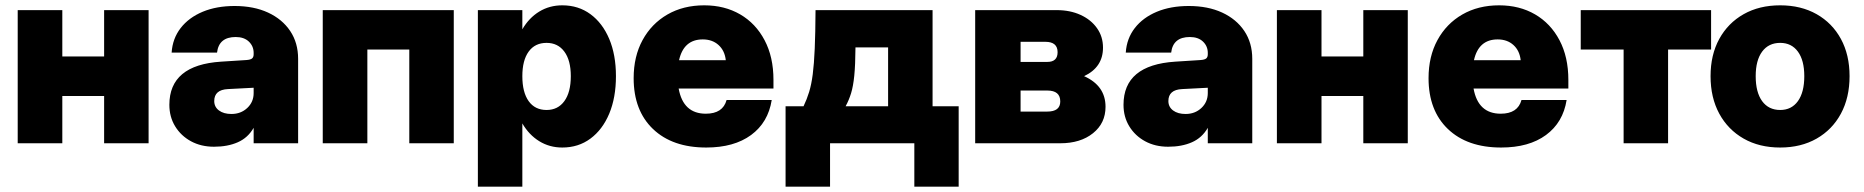

<svg xmlns="http://www.w3.org/2000/svg" viewBox="-20 -538 6998 721"><path d="M46.5 -500H214V-326H371V-500H538V0H371V-177.5H214V0H46.5Z M1099.5 -317V0H932.5V-58Q911 -20.5 873 -3.8Q835 13 783.5 13Q735 13 697.2 -7.5Q659.5 -28 637.8 -63.5Q616 -99 616 -144.5Q616 -294 810.5 -306.5L904.5 -312.5Q920 -313.5 926.2 -318.2Q932.5 -323 932.5 -334.5V-339.5Q932.5 -364.5 914.5 -381.8Q896.5 -399 865 -399Q802 -399 795 -340.5H624.5Q628 -393.5 658.5 -432.8Q689 -472 741 -493.8Q793 -515.5 861 -515.5Q933 -515.5 986.5 -490.8Q1040 -466 1069.8 -421.5Q1099.5 -377 1099.5 -317ZM784.5 -158.5Q784.5 -136.5 802.2 -123.2Q820 -110 849 -110Q884.5 -110 908.5 -132.5Q932.5 -155 932.5 -188.5V-208.5L836 -203.5Q784.5 -201 784.5 -158.5Z M1192 -500H1684V0H1517V-352H1359.5V0H1192Z M1774.5 -500H1941.5V-428Q1966.5 -471 2005 -494.5Q2043.5 -518 2091.5 -518Q2152 -518 2197.2 -484.8Q2242.5 -451.5 2267.8 -391.8Q2293 -332 2293 -252Q2293 -171.5 2267.8 -111.2Q2242.5 -51 2197.2 -17.5Q2152 16 2091.5 16Q2043.5 16 2005 -7.8Q1966.5 -31.5 1941.5 -74.5V163H1774.5ZM2123.5 -252Q2123.5 -311.5 2099.2 -344.2Q2075 -377 2032.5 -377Q1989 -377 1965.2 -344.2Q1941.5 -311.5 1941.5 -252Q1941.5 -191.5 1965.2 -158.2Q1989 -125 2032.5 -125Q2075 -125 2099.2 -158.2Q2123.5 -191.5 2123.5 -252Z M2359.5 -244.5Q2359.5 -326 2393 -387.5Q2426.5 -449 2486.2 -483.5Q2546 -518 2624.5 -518Q2701 -518 2759.5 -484Q2818 -450 2851.2 -387Q2884.5 -324 2884.5 -238V-205.5H2528.5Q2545.5 -111 2630.5 -111Q2694.5 -111 2708.5 -162.5H2878Q2864.5 -78 2800.5 -31Q2736.5 16 2632 16Q2505 16 2432.2 -53.5Q2359.5 -123 2359.5 -244.5ZM2619 -390Q2547.5 -390 2530 -312H2705.5Q2701.5 -348 2678.2 -369Q2655 -390 2619 -390Z M3042.5 -500H3482V-139H3580V163H3413.5V0H3097V163H2930V-139H2997.5Q3010 -165 3018.5 -192.8Q3027 -220.5 3032 -259Q3037 -297.5 3039.5 -355.5Q3042 -413.5 3042.5 -500ZM3155.5 -139H3315V-360H3192.5Q3192 -294 3188 -254Q3184 -214 3176 -188Q3168 -162 3155.5 -139Z M4051 -252Q4131.5 -216 4131.5 -137Q4131.5 -75.5 4084.5 -37.8Q4037.5 0 3961.5 0H3642V-500H3948Q3998.5 -500 4037.8 -482Q4077 -464 4099.5 -432.2Q4122 -400.5 4122 -359Q4122 -285.5 4051 -252ZM3913 -305.5Q3951.5 -305.5 3951.5 -342Q3951.5 -381 3905.5 -381H3812.5V-305.5ZM3912.5 -119Q3961.5 -119 3961.5 -157Q3961.5 -198 3913 -198H3812.5V-119Z M4682.5 -317V0H4515.5V-58Q4494 -20.5 4456 -3.8Q4418 13 4366.5 13Q4318 13 4280.2 -7.5Q4242.5 -28 4220.8 -63.5Q4199 -99 4199 -144.5Q4199 -294 4393.5 -306.5L4487.5 -312.5Q4503 -313.5 4509.2 -318.2Q4515.5 -323 4515.5 -334.5V-339.5Q4515.5 -364.5 4497.5 -381.8Q4479.5 -399 4448 -399Q4385 -399 4378 -340.5H4207.5Q4211 -393.5 4241.5 -432.8Q4272 -472 4324 -493.8Q4376 -515.5 4444 -515.5Q4516 -515.5 4569.5 -490.8Q4623 -466 4652.8 -421.5Q4682.5 -377 4682.5 -317ZM4367.5 -158.5Q4367.5 -136.5 4385.2 -123.2Q4403 -110 4432 -110Q4467.5 -110 4491.5 -132.5Q4515.5 -155 4515.5 -188.5V-208.5L4419 -203.5Q4367.5 -201 4367.5 -158.5Z M4775 -500H4942.5V-326H5099.5V-500H5266.5V0H5099.5V-177.5H4942.5V0H4775Z M5344.5 -244.5Q5344.5 -326 5378 -387.5Q5411.5 -449 5471.2 -483.5Q5531 -518 5609.5 -518Q5686 -518 5744.5 -484Q5803 -450 5836.2 -387Q5869.5 -324 5869.5 -238V-205.5H5513.5Q5530.5 -111 5615.5 -111Q5679.5 -111 5693.5 -162.5H5863Q5849.5 -78 5785.5 -31Q5721.5 16 5617 16Q5490 16 5417.2 -53.5Q5344.5 -123 5344.5 -244.5ZM5604 -390Q5532.5 -390 5515 -312H5690.5Q5686.5 -348 5663.2 -369Q5640 -390 5604 -390Z M6405.5 -500V-352H6244V0H6077V-352H5916V-500Z M6403.5 -252Q6403.5 -332 6436.2 -391.8Q6469 -451.5 6527.8 -484.8Q6586.5 -518 6665 -518Q6743 -518 6801.8 -484.8Q6860.5 -451.5 6893 -391.8Q6925.5 -332 6925.5 -252Q6925.5 -171.5 6893 -111.2Q6860.5 -51 6801.8 -17.5Q6743 16 6665 16Q6586.5 16 6527.8 -17.5Q6469 -51 6436.2 -111.2Q6403.5 -171.5 6403.5 -252ZM6755.5 -252Q6755.5 -311.5 6731.5 -344.2Q6707.5 -377 6665 -377Q6621.5 -377 6597.2 -344.2Q6573 -311.5 6573 -252Q6573 -191.5 6597.2 -158.2Q6621.5 -125 6665 -125Q6707.5 -125 6731.5 -158.2Q6755.5 -191.5 6755.5 -252Z"/></svg>

Font: Overused Grotesk ExtraBold
Style: Regular
Weight: 800
Version: Version 0.004